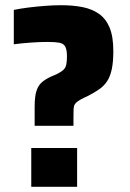

<svg xmlns="http://www.w3.org/2000/svg" viewBox="-20 -716 499 737"><path d="M113 -233V-306Q113 -344 119.5 -365.5Q126 -387 140 -399.5Q154 -412 176 -422L197 -431Q215 -440 223.5 -448Q232 -456 234.5 -468.5Q237 -481 237 -500Q237 -525 230.5 -537Q224 -549 208 -552Q192 -555 164 -555Q150 -555 133 -554.5Q116 -554 98 -552.5Q80 -551 63 -549.5Q46 -548 33 -546V-678Q57 -683 88.5 -687Q120 -691 153 -693.5Q186 -696 215 -696Q259 -696 295.5 -689Q332 -682 359 -663.5Q386 -645 400.5 -610.5Q415 -576 415 -520Q415 -478 409 -450Q403 -422 391 -404Q379 -386 361 -373.5Q343 -361 320 -349L301 -340Q287 -333 279 -327.5Q271 -322 267 -315.5Q263 -309 262.5 -297Q262 -285 262 -265V-233ZM100 1V-148H276V1Z"/></svg>

Font: Saira SemiCondensed ExtraBold
Style: Regular
Weight: 800
Width: 4
Designer: Hector Gatti with collaboration of the Omnibus-Type team
Foundry: Omnibus-Type
Version: Version 1.101